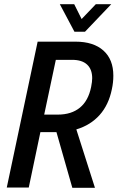

<svg xmlns="http://www.w3.org/2000/svg" viewBox="-20 -887 556 908"><path d="M516 -529Q516 -497 509 -465Q494 -391 451 -343Q408 -295 341 -275L429 1H322L247 -262H245H171L116 0H12L158 -690H337Q422 -690 469 -648Q516 -606 516 -529ZM416 -517Q416 -559 392 -581.5Q368 -604 321 -604H244L189 -345H253Q318 -345 358 -378Q398 -411 411 -476Q416 -501 416 -517ZM263 -867H331L366 -797L433 -867H506L382 -737H332Z"/></svg>

Font: Decalotype Medium Italic
Style: Regular
Weight: 500
Italic angle: -12°
Designer: Alfredo Marco Pradil
Foundry: Alfredo Marco Pradil
Version: Version 1.0